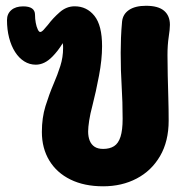

<svg xmlns="http://www.w3.org/2000/svg" viewBox="-20 -629 660 664"><path d="M336.7 15.3Q271.3 15.3 223.8 -8.1Q176.2 -31.4 150.5 -73.9Q124.8 -116.4 124.8 -172.8Q124.8 -221.7 137.3 -262.1Q149.9 -302.6 165.4 -339Q179.2 -370.9 188.7 -401Q198.2 -431.1 198.2 -462.7Q198.2 -466 198.1 -470.6Q198 -475.1 197 -479.8Q188.2 -465.3 179.2 -453.8Q170.1 -442.2 161.6 -433.6Q147.2 -418.8 132.9 -412.1Q118.7 -405.3 103.7 -405.3Q82.3 -405.3 64 -416.7Q45.7 -428.1 32.2 -449.2Q18.8 -470.2 11.5 -498.4Q4.2 -526.6 4.2 -559.6Q4.2 -581.3 19.2 -594.2Q34.1 -607 60.1 -607Q101.1 -607 101.1 -577.7Q101.1 -563.6 103.7 -549.8Q106.3 -536 110.6 -527.2Q114.8 -518.4 119 -518.4Q123.8 -518.4 130.7 -525.7Q137.6 -532.9 145.9 -543.3Q163.2 -566.4 186.6 -586.8Q209.9 -607.2 238.1 -607.2Q280.1 -607.2 306.6 -574.2Q333 -541.2 333 -469.2Q333 -423 322.3 -366.8Q311.7 -310.6 299.7 -264.2Q292 -235.6 288.4 -212Q284.8 -188.4 284.8 -174.3Q284.8 -156.4 290.2 -142.7Q295.7 -129 307.1 -121.5Q318.4 -114 336.7 -114Q359.4 -114 374.4 -123.5Q389.4 -133 396.8 -156.1Q404.1 -179.1 404.1 -218.1Q404.1 -277.2 400.8 -329.8Q397.4 -382.3 397.4 -446.6Q397.4 -470.9 398.4 -497.9Q399.4 -524.9 402.2 -554.8Q405 -580.4 426.4 -594.7Q447.8 -609 485 -609Q527.1 -609 547.3 -591.9Q567.6 -574.8 567.6 -543.1Q567.6 -528.1 563.4 -500.9Q559.2 -473.7 559.2 -438Q559.2 -405.6 560.1 -368.4Q560.9 -331.3 562.1 -291.6Q563.3 -251.8 563.3 -211.9Q563.3 -140.3 533.6 -89.4Q503.9 -38.4 452.7 -11.6Q401.6 15.3 336.7 15.3Z"/></svg>

Font: Playpen Sans Thai
Style: Regular
Weight: 400
Designer: Sirin Gunkloy, Laura Meseguer, Veronika Burian, José Scaglione
Foundry: TypeTogether
Version: Version 2.000